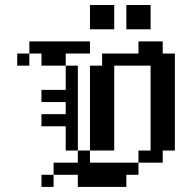

<svg xmlns="http://www.w3.org/2000/svg" viewBox="-20 -734 707 754"><path d="M47.6 -523.8H95.2V-476.2H47.6ZM95.2 -571.4H142.9V-523.8H95.2ZM142.9 -571.4H190.5V-523.8H142.9ZM190.5 -571.4H238.1V-523.8H190.5ZM238.1 -571.4H285.7V-523.8H238.1ZM285.7 -571.4H333.3V-523.8H285.7ZM142.9 -523.8H190.5V-476.2H142.9ZM190.5 -523.8H238.1V-476.2H190.5ZM238.1 -476.2H285.7V-428.6H238.1ZM238.1 -428.6H285.7V-381H238.1ZM238.1 -381H285.7V-333.3H238.1ZM238.1 -333.3H285.7V-285.7H238.1ZM238.1 -285.7H285.7V-238.1H238.1ZM238.1 -238.1H285.7V-190.5H238.1ZM238.1 -190.5H285.7V-142.9H238.1ZM190.5 -381H238.1V-333.3H190.5ZM142.9 -381H190.5V-333.3H142.9ZM190.5 -285.7H238.1V-238.1H190.5ZM142.9 -285.7H190.5V-238.1H142.9ZM285.7 -142.9H333.3V-95.2H285.7ZM190.5 -95.2H238.1V-47.6H190.5ZM238.1 -95.2H285.7V-47.6H238.1ZM285.7 -95.2H333.3V-47.6H285.7ZM333.3 -95.2H381V-47.6H333.3ZM381 -95.2H428.6V-47.6H381ZM428.6 -95.2H476.2V-47.6H428.6ZM476.2 -95.2H523.8V-47.6H476.2ZM142.9 -47.6H190.5V0H142.9ZM285.7 -47.6H333.3V0H285.7ZM333.3 -47.6H381V0H333.3ZM381 -47.6H428.6V0H381ZM428.6 -47.6H476.2V0H428.6ZM523.8 -142.9H571.4V-95.2H523.8ZM571.4 -142.9H619V-95.2H571.4ZM571.4 -190.5H619V-142.9H571.4ZM571.4 -238.1H619V-190.5H571.4ZM571.4 -285.7H619V-238.1H571.4ZM571.4 -333.3H619V-285.7H571.4ZM619 -190.5H666.7V-142.9H619ZM619 -238.1H666.7V-190.5H619ZM619 -285.7H666.7V-238.1H619ZM619 -333.3H666.7V-285.7H619ZM571.4 -381H619V-333.3H571.4ZM571.4 -428.6H619V-381H571.4ZM619 -428.6H666.7V-381H619ZM619 -381H666.7V-333.3H619ZM333.3 -476.2H381V-428.6H333.3ZM381 -476.2H428.6V-428.6H381ZM381 -428.6H428.6V-381H381ZM381 -381H428.6V-333.3H381ZM381 -333.3H428.6V-285.7H381ZM381 -285.7H428.6V-238.1H381ZM333.3 -333.3H381V-285.7H333.3ZM333.3 -381H381V-333.3H333.3ZM333.3 -428.6H381V-381H333.3ZM333.3 -285.7H381V-238.1H333.3ZM333.3 -190.5H381V-142.9H333.3ZM381 -190.5H428.6V-142.9H381ZM381 -238.1H428.6V-190.5H381ZM333.3 -238.1H381V-190.5H333.3ZM381 -523.8H428.6V-476.2H381ZM428.6 -523.8H476.2V-476.2H428.6ZM476.2 -523.8H523.8V-476.2H476.2ZM523.8 -523.8H571.4V-476.2H523.8ZM571.4 -523.8H619V-476.2H571.4ZM619 -523.8H666.7V-476.2H619ZM619 -476.2H666.7V-428.6H619ZM571.4 -476.2H619V-428.6H571.4ZM571.4 -571.4H619V-523.8H571.4ZM523.8 -571.4H571.4V-523.8H523.8ZM333.3 -714.3H381V-666.7H333.3ZM381 -714.3H428.6V-666.7H381ZM381 -666.7H428.6V-619H381ZM333.3 -666.7H381V-619H333.3ZM476.2 -714.3H523.8V-666.7H476.2ZM523.8 -714.3H571.4V-666.7H523.8ZM523.8 -666.7H571.4V-619H523.8ZM476.2 -666.7H523.8V-619H476.2Z"/></svg>

Font: Jacquard 12
Style: Regular
Weight: 400
Designer: Sarah Cadigan-Fried
Version: Version 1.000; ttfautohint (v1.8.4.7-5d5b)